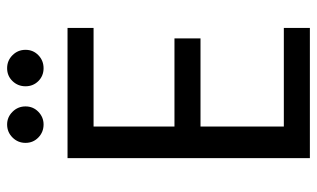

<svg xmlns="http://www.w3.org/2000/svg" viewBox="-200 -712 912 553"><g transform="rotate(-90 256.5 -436.0)"><path d="M168 -623V-390H422V-315H168V-75H452V0H77V-698H452V-623ZM174 -767Q152 -767 136.5 -782Q121 -797 121 -819Q121 -841 136.5 -856.5Q152 -872 174 -872Q195 -872 210.5 -856.5Q226 -841 226 -819Q226 -797 210.5 -782Q195 -767 174 -767ZM336 -767Q314 -767 299 -782Q284 -797 284 -819Q284 -841 299 -856.5Q314 -872 336 -872Q358 -872 373.5 -856.5Q389 -841 389 -819Q389 -797 373.5 -782Q358 -767 336 -767Z"/></g></svg>

Font: DVN-Poppins
Style: Regular
Weight: 400
Designer: Ninad Kale (Devanagari), Jonny Pinhorn (Latin)
Foundry: Indian Type Foundry
Version: 4.004